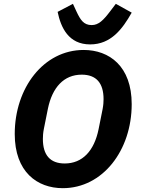

<svg xmlns="http://www.w3.org/2000/svg" viewBox="-20 -971 735 1003"><path d="M451 -739C560 -739 620 -820 668 -905L585 -951L557 -914C520 -865 495 -840 459 -840C417 -840 400 -867 379 -912L361 -951L281 -909C298 -827 338 -739 451 -739ZM308 12C517 12 668 -186 668 -427C668 -625 551 -710 417 -710C208 -710 57 -512 57 -271C57 -73 174 12 308 12ZM318 -117C242 -117 204 -161 204 -245C204 -259 205 -277 209 -297L230 -402C253 -515 314 -581 407 -581C483 -581 521 -537 521 -453C521 -439 520 -422 516 -401L495 -296C472 -183 411 -117 318 -117Z"/></svg>

Font: LVC Sans
Style: Bold Italic
Weight: 700
Italic angle: -11.31°
Designer: Mike Abbink, Paul van der Laan, Pieter van Rosmalen
Foundry: Bold Monday
Version: Version 3.0